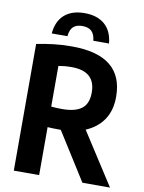

<svg xmlns="http://www.w3.org/2000/svg" viewBox="-101 -1016 815 1086"><g transform="rotate(10 307.0 -473.5)"><path d="M55.5 0V-727.5Q101 -737 151 -743Q201 -749 258 -749Q553 -749 553 -511.5Q553 -432.5 516.8 -379.2Q480.5 -326 415.5 -299L608 0H449.5L277 -273.5Q271.5 -273.5 265.5 -273.5Q244.5 -273.5 230.2 -274Q216 -274.5 201 -275.5V0ZM264.5 -390.5Q339 -390.5 376 -418.8Q413 -447 413 -511.5Q413 -633.5 276.5 -633.5Q253 -633.5 235.5 -631.8Q218 -630 201 -627V-393.5Q218 -392 232 -391.2Q246 -390.5 264.5 -390.5ZM132 -801.5Q138.5 -873 181 -910Q223.5 -947 296 -947Q369 -947 411.8 -909.8Q454.5 -872.5 461 -801.5H371Q366.5 -840 348.2 -856.5Q330 -873 296 -873Q262.5 -873 244.2 -856.5Q226 -840 222 -801.5Z"/></g></svg>

Font: Encode Sans Cnd
Style: Bold
Weight: 700
Width: 3
Designer: Multiple Designers
Foundry: Impallari Type
Version: Version 3.002; ttfautohint (v1.8.3) -l 8 -r 50 -G 200 -x 14 